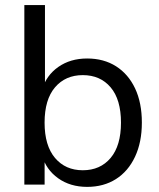

<svg xmlns="http://www.w3.org/2000/svg" viewBox="-20 -725 623 754"><path d="M322.1 8.9Q255.8 8.9 208.3 -25Q160.7 -58.9 144.7 -115.7H155.2V0H75.6V-705H156.6V-373H145.1Q161.7 -428.9 209 -462.1Q256.3 -495.3 322.1 -495.3Q387.6 -495.3 435.9 -464.6Q484.1 -433.8 510.6 -377.6Q537.1 -321.3 537.1 -243.4Q537.1 -166.5 510.3 -109.5Q483.6 -52.5 435.4 -21.8Q387.1 8.9 322.1 8.9ZM305.1 -56.4Q373.8 -56.4 414.5 -104.8Q455.1 -153.3 455.1 -243.4Q455.1 -334 414.5 -382Q373.8 -430 305.1 -430Q236.9 -430 196 -382Q155.1 -334 155.1 -243.4Q155.1 -153.3 196 -104.8Q236.9 -56.4 305.1 -56.4Z"/></svg>

Font: Nunito Sans 12pt ExtraLight
Style: Regular
Weight: 200
Designer: Vernon Adams
Foundry: Vernon Adams
Version: Version 3.101;gftools[0.9.27]